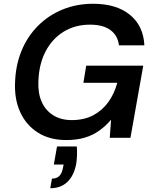

<svg xmlns="http://www.w3.org/2000/svg" viewBox="-20 -732 815 1020"><path d="M332 12Q244 12 181.5 -27.5Q119 -67 87.5 -136Q56 -205 60 -294Q63 -386 94.5 -462.5Q126 -539 182 -595Q238 -651 312.5 -681.5Q387 -712 475 -712Q598 -712 670 -653.5Q742 -595 747 -491H612Q606 -543 567 -572Q528 -601 458 -601Q379 -601 318 -563.5Q257 -526 222 -458.5Q187 -391 184 -301Q181 -237 201.5 -191Q222 -145 263 -119.5Q304 -94 361 -94Q427 -94 475 -119.5Q523 -145 555 -189Q587 -233 603 -292H423L438 -383H741L673 0H563L570 -96Q541 -62 506.5 -37.5Q472 -13 429.5 -0.5Q387 12 332 12ZM247 268 256 217Q282 217 296 202Q310 187 315 157L318 142H266L283 46H388Q390 70 389 94Q388 118 385 138Q373 201 338 234.5Q303 268 247 268Z"/></svg>

Font: DM Sans 16pt SemiBold
Style: Italic
Weight: 600
Italic angle: -10°
Version: Version 4.004;gftools[0.9.30]